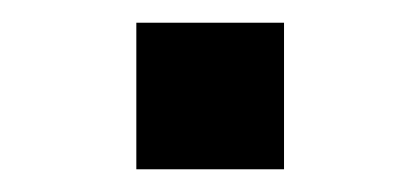

<svg xmlns="http://www.w3.org/2000/svg" viewBox="-20 -393 370 169"><path d="M100 -244H230V-373H100Z"/></svg>

Font: All Genders v4 Light
Style: Regular
Weight: 300
Designer: Rassam Alawdi
Foundry: Rassam Art
Version: Version 3.100;FEAKit 1.0